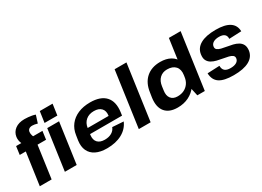

<svg xmlns="http://www.w3.org/2000/svg" viewBox="-19 -1487 3037 2222"><g transform="rotate(-30 1499.0 -376.0)"><path d="M122 -430H41L56 -540H200L162 -479Q140 -509 128 -534.5Q116 -560 112.5 -583.5Q109 -607 112 -630Q121 -690 169 -726Q217 -762 295 -762Q320 -762 344.5 -759.5Q369 -757 392 -753Q415 -749 436 -741L404 -640Q384 -646 367 -649Q350 -652 335 -652Q308 -652 291.5 -639.5Q275 -627 272 -604Q269 -580 277.5 -554.5Q286 -529 306 -495L217 -540H408L393 -430H279L219 0H61ZM630 -540 554 0H396L472 -540ZM667 -754 646 -607H475L496 -754Z M956 10Q868 10 809 -19.5Q750 -49 724.5 -104.5Q699 -160 710 -238L720 -302Q731 -379 774 -434.5Q817 -490 887 -520Q957 -550 1048 -550Q1188 -550 1253 -479Q1318 -408 1300 -275L1294 -232H838L849 -307H1180L1155 -279L1158 -310Q1167 -371 1134.5 -406Q1102 -441 1037 -441Q971 -441 929 -405.5Q887 -370 878 -308L865 -221Q857 -158 888.5 -124Q920 -90 984 -90Q1039 -90 1077 -112.5Q1115 -135 1129 -174L1277 -164Q1241 -80 1157.5 -35Q1074 10 956 10Z M1646 -740 1542 0H1384L1488 -740Z M1901 10Q1788 10 1735 -54.5Q1682 -119 1698 -238L1708 -302Q1724 -421 1796.5 -485.5Q1869 -550 1985 -550Q2066 -550 2121.5 -518.5Q2177 -487 2202 -429Q2227 -371 2216 -291L2210 -252Q2199 -172 2157 -113.5Q2115 -55 2049.5 -22.5Q1984 10 1901 10ZM1964 -103Q2014 -103 2052 -122Q2090 -141 2114.5 -176Q2139 -211 2145 -260L2148 -280Q2159 -353 2122 -394Q2085 -435 2011 -435Q1951 -435 1912 -398Q1873 -361 1864 -294L1857 -243Q1847 -178 1876 -140.5Q1905 -103 1964 -103ZM2131 -160 2213 -740H2370L2266 0H2166Z M2649 10Q2520 10 2459.5 -31Q2399 -72 2396 -161L2558 -168Q2558 -123 2582.5 -101.5Q2607 -80 2659 -80Q2708 -80 2737 -97Q2766 -114 2770 -144Q2774 -170 2756 -184.5Q2738 -199 2706.5 -206.5Q2675 -214 2637 -220.5Q2599 -227 2561 -236Q2523 -245 2493 -262.5Q2463 -280 2447.5 -310Q2432 -340 2439 -389Q2450 -468 2523.5 -509.5Q2597 -551 2728 -551Q2851 -551 2913 -510Q2975 -469 2977 -388L2813 -381Q2816 -420 2792.5 -440.5Q2769 -461 2720 -461Q2673 -461 2644 -443.5Q2615 -426 2611 -395Q2607 -368 2624.5 -353.5Q2642 -339 2674 -331Q2706 -323 2744 -317Q2782 -311 2819.5 -302Q2857 -293 2887 -275.5Q2917 -258 2932.5 -228Q2948 -198 2942 -149Q2930 -71 2856 -30.5Q2782 10 2649 10Z"/></g></svg>

Font: Pathway Extreme 28pt
Style: Bold Italic
Weight: 700
Italic angle: -8°
Designer: Eduardo Rodriguez Tunni
Foundry: Eduardo Rodriguez Tunni
Version: Version 1.001;gftools[0.9.26]